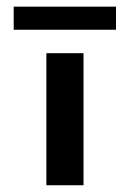

<svg xmlns="http://www.w3.org/2000/svg" viewBox="-20 -548 384 568"><path d="M323.2 -460H20.5V-528.3H323.2ZM117.2 0V-390.6H227.1V0Z"/></svg>

Font: Squarish Sans CT
Style: RegularSC
Weight: 400
Version: Version 0.9